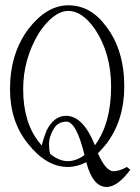

<svg xmlns="http://www.w3.org/2000/svg" viewBox="-20 -708 540 740"><path d="M243.2 -687.5Q330.1 -687.5 389.6 -605.5Q459 -514.6 459 -374Q459 -246.1 390.6 -154.3Q373 -132.8 357.4 -117.2Q387.7 -47.9 418 -47.9Q441.4 -48.8 468.8 -64.5L482.4 -53.7Q432.6 12.7 390.6 12.7Q336.9 11.7 312.5 -83Q277.3 -64.5 241.2 -64.5Q158.2 -64.5 86.9 -155.3Q18.6 -240.2 18.6 -364.3Q18.6 -502 89.8 -596.7Q160.2 -687.5 243.2 -687.5ZM235.4 -239.3Q204.1 -238.3 188.5 -213.9Q168.9 -182.6 168.9 -152.3Q168.9 -132.8 172.9 -115.2Q208 -86.9 241.2 -86.9Q273.4 -86.9 305.7 -110.4Q274.4 -239.3 235.4 -239.3ZM345.7 -148.4Q345.7 -149.4 346.7 -149.4Q408.2 -233.4 408.2 -374Q408.2 -504.9 343.8 -598.6Q295.9 -666 243.2 -666Q185.5 -665 128.9 -579.1Q69.3 -479.5 69.3 -364.3Q69.3 -236.3 130.9 -159.2Q136.7 -153.3 140.6 -146.5Q146.5 -171.9 159.2 -204.1Q187.5 -261.7 235.4 -261.7Q300.8 -260.7 345.7 -148.4Z"/></svg>

Font: BabelStone Sani Yi
Style: Regular
Weight: 400
Designer: Andrew West
Foundry: BabelStone
Version: Version 1.00 November 22, 2015, initial release